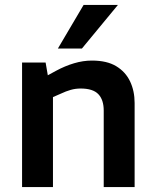

<svg xmlns="http://www.w3.org/2000/svg" viewBox="-20 -763 632 783"><path d="M70 0V-508H166L175 -456L208 -474Q245 -494 282 -505Q319 -516 355 -516Q416 -516 454 -493Q492 -470 510.5 -431Q529 -392 529 -343V0H403V-312Q403 -356 381 -379Q359 -402 309 -402Q288 -402 268.5 -396.5Q249 -391 228 -381L196 -367V0ZM216 -565 321 -743H461L314 -565Z"/></svg>

Font: REM Medium
Style: Regular
Weight: 500
Designer: Octavio Pardo
Foundry: Ashler Design
Version: Version 1.005;gftools[0.9.28]